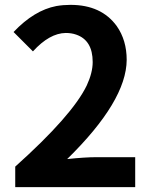

<svg xmlns="http://www.w3.org/2000/svg" viewBox="-20 -774 629 794"><path d="M43 0V-85Q279.3 -296.9 338.9 -420.9Q363.3 -473.6 363.3 -517.6Q363.3 -607.4 294.9 -630.9Q275.4 -637.7 252 -637.7Q184.6 -636.7 116.2 -561.5L36.1 -641.6Q121.1 -731.4 212.9 -749Q241.2 -753.9 271.5 -753.9Q399.4 -753.9 462.9 -666Q503.9 -607.4 503.9 -526.4Q502.9 -356.4 257.8 -116.2Q332 -124 377.9 -124H539.1V0Z"/></svg>

Font: Taipei Sans TC Beta
Style: Bold
Weight: 700
Designer: JT Foundry
Foundry: JT Foundry
Version: Version 1.000